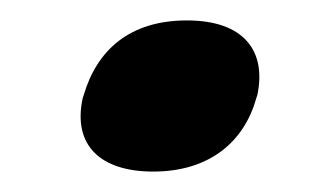

<svg xmlns="http://www.w3.org/2000/svg" viewBox="-20 -159 305 188"><path d="M62 -66 61 -63C51 -17 78 9 130 9C185 9 219 -20 231 -63L232 -66C241 -109 219 -139 163 -139C107 -139 75 -110 62 -66Z"/></svg>

Font: LT Wave Bold
Style: Italic
Weight: 700
Designer: Daniel Lyons
Version: Version 2.5 (Glyphs App)